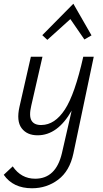

<svg xmlns="http://www.w3.org/2000/svg" viewBox="-45 -717 551 1026"><path d="M331 -615 208 -504 181 -529 347 -697 444 -528 406 -506ZM456 -414 347 104Q327 197 266 243Q205 289 126 289Q25 289 -25 217L23 172Q68 238 143 238Q254 238 286 101L338 -126Q263 6 156 6Q99 6 70.5 -32Q42 -70 59 -146L120 -414H182L122 -152Q109 -97 123.5 -72.5Q138 -48 177 -49Q248 -50 301.5 -131.5Q355 -213 400 -414Z"/></svg>

Font: EauTestInfant
Style: Italic
Weight: 400
Italic angle: -12°
Designer: Christian Thalmann (Catharsis Fonts)
Version: Version 0.001;PS 000.001;hotconv 1.0.88;makeotf.lib2.5.64775